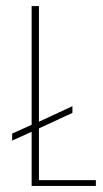

<svg xmlns="http://www.w3.org/2000/svg" viewBox="-20 -611 340 631"><path d="M84 0V-178L20 -149V-172L84 -201V-591H108V-211L218 -262V-240L108 -189V-19H295V0Z"/></svg>

Font: Alumni Sans Thin Thin
Style: Regular
Weight: 250
Version: Version 1.018